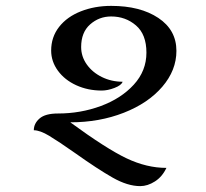

<svg xmlns="http://www.w3.org/2000/svg" viewBox="-20 -623 700 653"><path d="M580 -450Q580 -384 532 -328Q484 -272 401 -239.5Q318 -207 219 -207Q342 -117 410.5 -84.5Q479 -52 546 -52Q532 -22 507 -6Q482 10 457 10Q414 10 363 -19Q312 -48 236 -102Q179 -142 147.5 -161Q116 -180 95 -180Q95 -203 114.5 -220Q134 -237 177 -237Q254 -237 323 -262.5Q392 -288 435 -335Q478 -382 478 -444Q478 -506 442.5 -536.5Q407 -567 358 -567Q317 -567 286.5 -540Q256 -513 256 -463Q256 -431 275 -404Q294 -377 326.5 -361Q359 -345 397 -345Q393 -333 369.5 -324Q346 -315 326 -315Q279 -315 239.5 -333Q200 -351 177 -382.5Q154 -414 154 -451Q154 -497 181 -531.5Q208 -566 255 -584.5Q302 -603 358 -603Q457 -603 518.5 -562Q580 -521 580 -450Z"/></svg>

Font: Arya
Style: Regular
Weight: 400
Designer: Eduardo Rodriguez Tunni, Modular Infotech
Foundry: Eduardo Rodriguez Tunni, Modular Infotech
Version: Version 1.002